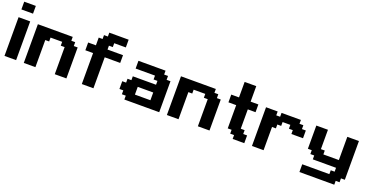

<svg xmlns="http://www.w3.org/2000/svg" viewBox="-27 -1831 5672 2912"><g transform="rotate(20 2808.5 -375.0)"><path d="M0 0H187.5V-625H0ZM0 -750H187.5V-875H0Z M811.5 0H999V-500H936.5V-562.5H874V-625H311.5V0H499V-437.5H561.5V-500H749V-437.5H811.5Z M1248 0H1435.5V-500H1685.5V-625H1435.5V-687.5H1498V-750H1685.5V-875H1373V-812.5H1310.5V-750H1248V-625H1123V-500H1248Z M1934.6 0H2497.1V-500H2434.6V-562.5H2372.1V-625H1934.6V-500H2247.1V-437.5H2309.6V-375H1934.6V-312.5H1872.1V-250H1809.6V-125H1872.1V-62.5H1934.6ZM2309.6 -125H2059.6V-250H2309.6Z M3121.1 0H3308.6V-500H3246.1V-562.5H3183.6V-625H2621.1V0H2808.6V-437.5H2871.1V-500H3058.6V-437.5H3121.1Z M3682.6 0H3870.1V-125H3807.6V-187.5H3745.1V-500H3870.1V-625H3745.1V-875H3557.6V-625H3432.6V-500H3557.6V-125H3620.1V-62.5H3682.6Z M3994.1 0H4181.6V-375H4244.1V-437.5H4306.6V-500H4431.6V-437.5H4494.1V-375H4681.6V-500H4619.1V-562.5H4556.6V-625H4244.1V-562.5H4181.6V-625H3994.1Z M4805.7 125H5368.2V62.5H5430.7V0H5493.2V-625H5305.7V-250H5055.7V-312.5H4993.2V-625H4805.7V-250H4868.2V-187.5H4930.7V-125H5305.7V-62.5H5243.2V0H4805.7Z"/></g></svg>

Font: Faithful 32x
Style: Semibold
Weight: 400
Foundry: Faithful Resource Pack
Version: Version 1.0; January 27, 2023